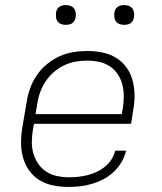

<svg xmlns="http://www.w3.org/2000/svg" viewBox="-20 -729 640 757"><path d="M249 8Q218 8 189 2Q160 -4 136 -18.5Q112 -33 95.5 -56Q79 -79 71 -107Q63 -135 63 -165Q63 -195 68 -226L85 -326Q89 -353 98.5 -380Q108 -407 124.5 -431.5Q141 -456 164.5 -475.5Q188 -495 214.5 -507Q241 -519 268.5 -523.5Q296 -528 324 -528Q354 -528 383.5 -522Q413 -516 437 -501.5Q461 -487 478 -464Q495 -441 502.5 -413Q510 -385 510.5 -355Q511 -325 505 -294L497 -241H114L110 -219Q106 -195 105.5 -171Q105 -147 111.5 -124.5Q118 -102 130.5 -83.5Q143 -65 162 -52.5Q181 -40 204.5 -35Q228 -30 253 -30Q271 -30 289 -32Q307 -34 325 -38.5Q343 -43 360.5 -51Q378 -59 393.5 -71.5Q409 -84 419.5 -100.5Q430 -117 434 -135H477Q472 -112 459.5 -90.5Q447 -69 428.5 -51.5Q410 -34 388 -22.5Q366 -11 342.5 -4Q319 3 295.5 5.5Q272 8 249 8ZM120 -279H460L464 -301Q468 -325 468 -349Q468 -373 462.5 -395Q457 -417 444.5 -436Q432 -455 413 -467.5Q394 -480 371 -485Q348 -490 324 -490Q301 -490 278 -486Q255 -482 233 -471.5Q211 -461 192 -444.5Q173 -428 159.5 -407.5Q146 -387 138 -364.5Q130 -342 127 -319ZM470 -631Q460 -631 451.5 -634Q443 -637 437.5 -644Q432 -651 431 -660.5Q430 -670 431 -680Q432 -686 435 -692Q438 -698 444 -702Q450 -706 456.5 -707.5Q463 -709 469 -709Q479 -709 487.5 -706Q496 -703 501.5 -696Q507 -689 508.5 -679.5Q510 -670 508 -660Q507 -654 504 -648Q501 -642 495.5 -638Q490 -634 483 -632.5Q476 -631 470 -631ZM240 -631Q230 -631 221.5 -634Q213 -637 207.5 -644Q202 -651 201 -660.5Q200 -670 201 -680Q202 -686 205 -692Q208 -698 214 -702Q220 -706 226.5 -707.5Q233 -709 239 -709Q249 -709 257.5 -706Q266 -703 271.5 -696Q277 -689 278.5 -679.5Q280 -670 278 -660Q277 -654 274 -648Q271 -642 265.5 -638Q260 -634 253 -632.5Q246 -631 240 -631Z"/></svg>

Font: Iosevka Aile XLt Obl
Style: Regular
Weight: 200
Italic angle: -9°
Designer: Belleve Invis
Foundry: Belleve Invis
Version: Version 31.1.0; ttfautohint (v1.8.4)